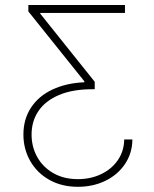

<svg xmlns="http://www.w3.org/2000/svg" viewBox="-20 -551 607 757"><path d="M287.1 185.5Q223.1 185.5 174.3 158Q125.5 130.4 98.9 83.3Q72.3 36.1 72.3 -20.5Q72.3 -81.1 102.3 -126.7Q132.3 -172.4 186.8 -198Q241.2 -223.6 312.5 -226.6V-230.5L91.8 -505.9V-531.2H472.7V-500H138.7V-497.1L353.5 -228.5V-199.2H343.8Q266.6 -199.2 212.9 -176.5Q159.2 -153.8 131.8 -113.5Q104.5 -73.2 104.5 -20.5Q104.5 27.8 126.7 67.9Q148.9 107.9 190.2 131.6Q231.4 155.3 287.1 155.3Q337.9 155.3 379.4 135.3Q420.9 115.2 445.1 79.6Q469.2 43.9 469.7 -1H502Q501.5 52.7 473.1 95.2Q444.8 137.7 396 161.6Q347.2 185.5 287.1 185.5Z"/></svg>

Font: Pretendard JP Thin
Style: Regular
Weight: 100
Designer: Base glyphs from Inter by Rasmus Andersson; Hangeul glyphs from Noto Sans CJK(Source Han Sans) by Jang Soo-young and Kan
Foundry: Kil Hyung-jin
Version: Version 1.309